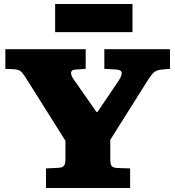

<svg xmlns="http://www.w3.org/2000/svg" viewBox="-20 -948 884 968"><path d="M212 0V-99L276 -102Q293 -103 301.5 -111Q310 -119 310 -152V-238L115 -548Q102 -570 89.5 -584Q77 -598 49 -599L7 -601V-700H412V-601L359 -597Q341 -596 338.5 -583Q336 -570 352 -547L466 -384H472L578 -541Q595 -566 593.5 -581.5Q592 -597 560 -598L506 -601V-700H837V-601L792 -597Q765 -594 751 -578.5Q737 -563 723 -540L536 -243V-148Q536 -120 543 -111Q550 -102 572 -101L636 -99V0ZM258 -786V-928H648V-786Z"/></svg>

Font: Literata Variable Black
Style: Regular
Weight: 900
Designer: Latin by Veronika Burian and Jose Scaglione. Greek by Irene Vlachou. Cyrillic by Vera Evstafieva.
Foundry: TypeTogether
Version: Version 3.021